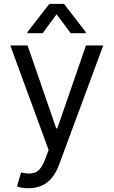

<svg xmlns="http://www.w3.org/2000/svg" viewBox="-20 -785 597 1009"><path d="M130.9 204.1Q109.4 204.6 92.8 201.2Q76.2 197.8 69.3 194.3L90.8 121.1L99.1 123Q141.1 132.8 169.7 118.9Q198.2 105 219.7 45.9L235.4 2.9L34.2 -545.9H125L275.4 -110.4H281.2L431.6 -545.9H522.5L291 79.1Q275.4 121.6 252.4 149.4Q229.5 177.2 199.2 190.7Q168.9 204.1 130.9 204.1ZM351.6 -610.4 277.3 -710 204.1 -610.4H124V-616.2L239.3 -764.6H316.4L430.7 -616.2V-610.4Z"/></svg>

Font: Inter V
Style: 
Weight: 400
Designer: Rasmus Andersson
Foundry: rsms
Version: Version 4.000;git-a3f224843